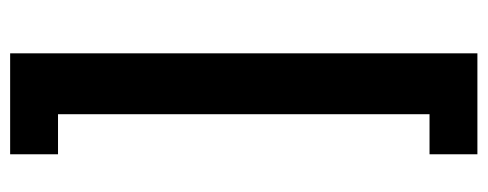

<svg xmlns="http://www.w3.org/2000/svg" viewBox="-304 -496 938 369"><g transform="rotate(90 164.5 -311.0)"><path d="M82 138V-760H276V-668H199V46H276V138Z"/></g></svg>

Font: IBM Plex Sans Thai SemiBold
Style: Regular
Weight: 600
Designer: Mike Abbink, Paul van der Laan, Pieter van Rosmalen, Ben Mitchell, Mark Frömberg
Foundry: Bold Monday
Version: Version 1.1